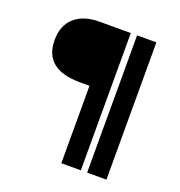

<svg xmlns="http://www.w3.org/2000/svg" viewBox="-118 -732 778 832"><g transform="rotate(20 271.5 -316.5)"><path d="M463 0H374V-633H463ZM255 0V-357H212Q45 -357 45 -492Q45 -559 86 -596Q127 -633 202 -633H345V0Z"/></g></svg>

Font: Tajawal
Style: Bold
Weight: 700
Designer: Boutros Fonts
Foundry: Created by Boutros International 2017
Version: Version 1.700